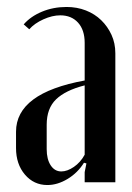

<svg xmlns="http://www.w3.org/2000/svg" viewBox="-20 -523 380 551"><path d="M26 -145Q26 -256 223 -292V-400Q223 -437 204 -458Q185 -479 153 -479Q130 -479 104.5 -467.5Q79 -456 64 -439L48 -453Q68 -476 100.5 -489.5Q133 -503 171 -503Q201 -503 226.5 -493Q252 -483 270.5 -465Q289 -447 300 -423Q311 -399 311 -370V0H223V-29L228 -54L221 -56Q203 -27 174 -9.5Q145 8 116 8Q77 8 51.5 -22Q26 -52 26 -98ZM156 -31Q173 -31 192 -44Q211 -57 223 -79V-278Q168 -264 141 -238Q114 -212 114 -165V-95Q114 -66 125.5 -48.5Q137 -31 156 -31Z"/></svg>

Font: Moniqa SemBd Heading
Style: Regular
Weight: 600
Designer: Rajesh Rajput
Foundry: Rajesh Rajput
Version: Version 1.000